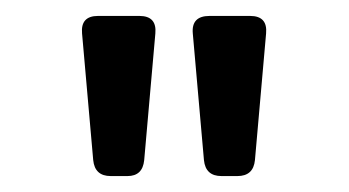

<svg xmlns="http://www.w3.org/2000/svg" viewBox="-20 -696 438 241"><path d="M258 -475Q238 -475 236 -495L222 -654Q220 -676 243 -676H294Q316 -676 314 -654L300 -495Q298 -475 278 -475ZM119 -475Q99 -475 97 -495L83 -654Q81 -676 103 -676H155Q177 -676 175 -654L161 -495Q159 -475 140 -475Z"/></svg>

Font: Pitagon Sans Medium
Style: Regular
Weight: 500
Designer: Travis Tran
Foundry: Pitagon
Version: Version 1.001; ttfautohint (v1.8.4.7-5d5b);gftools[0.9.26]